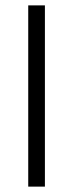

<svg xmlns="http://www.w3.org/2000/svg" viewBox="-20 -694 272 714"><path d="M85 0H147V-674H85Z"/></svg>

Font: Hind Light
Style: Regular
Weight: 300
Designer: Manushi Parikh, Satya Rajpurohit
Foundry: Indian Type Foundry
Version: Version 1.201;PS 1.0;hotconv 1.0.78;makeotf.lib2.5.61930; tt